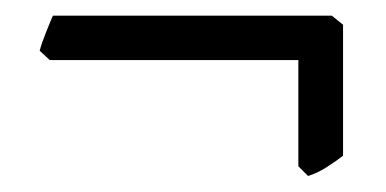

<svg xmlns="http://www.w3.org/2000/svg" viewBox="-20 -300 485 241"><path d="M410.6 -104.5Q401.9 -97.7 389.9 -90.1Q377.9 -82.5 366.7 -79.1L354.5 -91.3V-224.6H42.5L29.8 -236.3Q32.2 -245.6 37.4 -258.5Q42.5 -271.5 46.4 -280.3Q152.3 -280.3 219 -280.3Q285.6 -280.3 322.5 -280.3Q359.4 -280.3 375 -280.3Q390.6 -280.3 393.6 -280.3Q396.5 -280.3 396.5 -280.3L410.6 -269Z"/></svg>

Font: Dai Banna SIL
Style: Regular
Weight: 400
Designer: Victor Gaultney
Foundry: SIL International
Version: Version 4.000